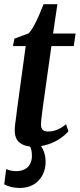

<svg xmlns="http://www.w3.org/2000/svg" viewBox="-22 -700 386 930"><path d="M185.5 -181Q183 -161 181 -145.8Q179 -130.5 177.8 -118.8Q176.5 -107 176.5 -96Q176.5 -79.5 185.2 -71.2Q194 -63 209.5 -63Q236 -63 258.5 -73.2Q281 -83.5 298 -98.5L309.5 -64Q294 -46 268.8 -28.8Q243.5 -11.5 210.2 -0.5Q177 10.5 137 10.5Q98.5 10.5 73.5 -8.8Q48.5 -28 49.5 -71.5Q49.5 -76.5 50 -84.5Q50.5 -92.5 52.2 -104.8Q54 -117 56.2 -134.8Q58.5 -152.5 61.5 -176.5L102.5 -477H40.5L48 -513L116 -538Q129 -550.5 142.5 -575.5Q156 -600.5 168.2 -628.8Q180.5 -657 189 -679.5H256L235 -537.5H344L335.5 -477H227ZM73 210.5Q52 210.5 31.5 205.5Q11 200.5 -1.5 193L8 119Q16 123 29.5 126Q43 129 58 129Q81.5 128.5 98 119.8Q114.5 111 123.2 95Q132 79 132.5 58Q133 32 126.5 16Q120 0 113.5 -12.5L142 -14.5L162.5 -12.5Q177 4 188 28.2Q199 52.5 199 85Q199 118 184.5 146.8Q170 175.5 142 193Q114 210.5 73 210.5Z"/></svg>

Font: Merriweather 60pt SemiBold
Style: Italic
Weight: 600
Italic angle: -7.8°
Version: Version 2.101